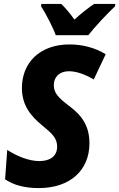

<svg xmlns="http://www.w3.org/2000/svg" viewBox="-20 -951 609 981"><path d="M265 -771H431C463 -812 528 -882 568 -919L569 -931H461C428 -909 395 -882 360 -851C341 -879 313 -912 293 -931H191L190 -919C215 -879 249 -815 265 -771ZM178 10C338 10 437 -81 437 -219C437 -300 405 -357 333 -410C276 -453 255 -477 255 -516C255 -558 284 -587 332 -587C371 -587 415 -571 459 -545L520 -674C466 -707 402 -724 335 -724C183 -724 92 -630 92 -502C92 -413 136 -359 197 -309C246 -269 272 -245 272 -202C272 -150 232 -128 181 -128C126 -128 65 -154 17 -185L6 -35C49 -5 108 10 178 10Z"/></svg>

Font: Noto Sans SemiCondensed ExtraBold
Style: Italic
Weight: 800
Width: 4
Italic angle: -12°
Designer: Monotype Design Team
Foundry: Monotype Imaging Inc.
Version: Version 2.013